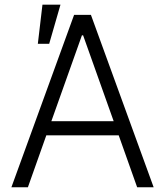

<svg xmlns="http://www.w3.org/2000/svg" viewBox="-20 -790 696 810"><path d="M97.7 0H28.1L292.6 -727.3H363.6L628.2 0H558.6L480.8 -219.1H175.4ZM196.7 -278.8H459.5L330.6 -641H325.6ZM139.6 -605.1 159.1 -770.2H235.1L187.5 -605.1Z"/></svg>

Font: Inter UI Light
Style: Regular
Weight: 300
Designer: Rasmus Andersson
Foundry: rsms
Version: 3.2;8d6f07862